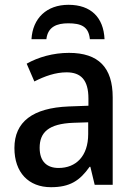

<svg xmlns="http://www.w3.org/2000/svg" viewBox="-20 -769 561 799"><path d="M265 -749C174 -749 116 -693 111 -606H173C179 -658 217 -672 264 -672C317 -672 349 -659 354 -606H415C411 -696 359 -749 265 -749ZM267 -549C201 -549 139 -531 91 -504L123 -430C166 -452 211 -468 257 -468C316 -468 348 -437 348 -359V-329L266 -326C116 -320 40 -262 40 -153C40 -51 99 10 192 10C271 10 312 -17 353 -75H356L374 0H449V-364C449 -488 390 -549 267 -549ZM285 -258 347 -260V-211C347 -119 296 -70 224 -70C176 -70 145 -96 145 -154C145 -218 182 -254 285 -258Z"/></svg>

Font: Noto Sans SemiCondensed Medium
Style: Regular
Weight: 500
Width: 4
Designer: Monotype Design Team
Foundry: Monotype Imaging Inc.
Version: Version 2.013